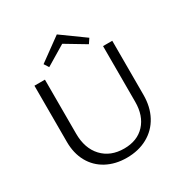

<svg xmlns="http://www.w3.org/2000/svg" viewBox="-195 -1014 1125 1173"><g transform="rotate(-30 367.5 -427.5)"><path d="M94 -262V-658H168V-277Q168 -173 225 -112Q282 -51 378 -51Q471 -51 524.5 -109Q578 -167 578 -265V-658H643V-277Q643 -192 608.5 -128Q574 -64 510.5 -29Q447 6 364 6Q284 6 222.5 -27Q161 -60 127.5 -120.5Q94 -181 94 -262ZM509 -711 369 -795 229 -711 208 -744 369 -861 531 -744Z"/></g></svg>

Font: Ysabeau
Style: Regular
Weight: 400
Designer: Christian Thalmann (Catharsis Fonts)
Version: Version 0.003